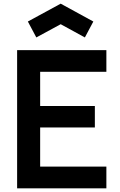

<svg xmlns="http://www.w3.org/2000/svg" viewBox="-20 -1022 649 1042"><path d="M309.4 -890.6 440.6 -818.8 486.5 -905.2 309.4 -1002.1 131.2 -905.2 177.1 -818.8ZM557.3 -632.3V-750H72.9V0H557.3V-117.7H197.9V-330.2H494.8V-446.9H197.9V-632.3Z"/></svg>

Font: Manrope3 Bold
Style: Regular
Weight: 700
Designer: Mikhail Sharanda
Foundry: Mikhail Sharanda
Version: Version 3.000;PS 003.000;hotconv 1.0.88;makeotf.lib2.5.64775